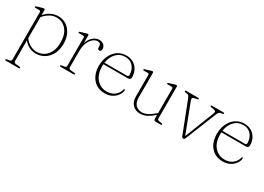

<svg xmlns="http://www.w3.org/2000/svg" viewBox="-13 -1129 2801 2037"><g transform="rotate(30 1387.0 -110.0)"><path d="M127 -435V-374Q196.5 -453.5 290 -453.5Q345.5 -453.5 388.8 -425Q432 -396.5 457 -345.5Q482 -294.5 482 -228Q482 -152.5 453.8 -99Q425.5 -45.5 378.8 -17.5Q332 10.5 276.5 10.5Q231 10.5 192.5 -9.2Q154 -29 127 -64V188.5Q127 209 150 211.5L197 216.5Q210.5 218 210.5 226.5Q210.5 234 198.5 234H42Q30.5 234 30.5 226.5Q30.5 218.5 44 216.5L72.5 211.5Q95.5 208 95.5 189V-391.5Q95.5 -408 80.5 -408H33Q21 -408 21 -416Q21 -422.5 32.5 -426L92.5 -444Q100 -446 105.2 -447.5Q110.5 -449 114 -449Q127 -449 127 -435ZM281 -432.5Q238.5 -432.5 199.2 -410.8Q160 -389 127 -348.5V-92Q154.5 -53 193.2 -31.8Q232 -10.5 275 -10.5Q323 -10.5 362.2 -35.2Q401.5 -60 424.5 -107.2Q447.5 -154.5 447.5 -223Q447.5 -322 400 -377.2Q352.5 -432.5 281 -432.5Z M664 -433V-341Q682 -395.5 716.8 -424.5Q751.5 -453.5 789.5 -453.5Q826 -453.5 847 -434Q868 -414.5 868 -384.5Q868 -355 845 -355Q822.5 -355 822.5 -382.5V-395Q822.5 -432 782.5 -432Q754 -432 726.8 -410Q699.5 -388 681.8 -345.5Q664 -303 664 -241V-45.5Q664 -25 687 -22.5L733.5 -18Q747 -16 747 -8Q747 0 735 0H577Q565 0 565 -8Q565 -15.5 578.5 -18L609.5 -22.5Q633 -26.5 633 -45.5V-390Q633 -406.5 617.5 -406.5H570Q558 -406.5 558 -414Q558 -421 570 -424.5L629.5 -442Q637 -444.5 642.2 -446Q647.5 -447.5 651 -447.5Q664 -447.5 664 -433Z M1289 -282Q1289 -251 1253.5 -251H956Q955 -240.5 955 -229Q955 -128.5 1004 -72.8Q1053 -17 1129.5 -17Q1187.5 -17 1226 -48.2Q1264.5 -79.5 1274 -123Q1276 -132.5 1283 -132.5Q1292 -132.5 1291 -121.5Q1285.5 -86 1263 -56Q1240.5 -26 1204.2 -8Q1168 10 1122 10Q1029.5 10 975.8 -52Q922 -114 922 -216Q922 -282.5 947.5 -336.5Q973 -390.5 1018.5 -422Q1064 -453.5 1124.5 -453.5Q1171.5 -453.5 1208.8 -432Q1246 -410.5 1267.5 -372Q1289 -333.5 1289 -282ZM1121 -435Q1054.5 -435 1011.2 -389.2Q968 -343.5 957.5 -270.5H1231Q1253 -270.5 1253 -289.5Q1253 -352.5 1217.2 -393.8Q1181.5 -435 1121 -435Z M1425.5 -124.5V-389.5Q1425.5 -406.5 1410 -406.5H1362.5Q1350.5 -406.5 1350.5 -414Q1350.5 -420.5 1362 -424L1422 -442Q1429.5 -444.5 1435 -446Q1440.5 -447.5 1444 -447.5Q1456.5 -447.5 1456.5 -433V-131.5Q1456.5 -72 1486.2 -42.2Q1516 -12.5 1563 -12.5Q1594 -12.5 1629.5 -29.5Q1665 -46.5 1706.5 -84L1717.5 -93.5V-389.5Q1717.5 -406.5 1702.5 -406.5H1655Q1643 -406.5 1643 -414Q1643 -420.5 1654.5 -424L1714.5 -442Q1722 -444.5 1727.2 -446Q1732.5 -447.5 1736 -447.5Q1749 -447.5 1749 -433V-45.5Q1749 -26.5 1772 -22.5L1802.5 -18Q1815.5 -15.5 1815.5 -8Q1815.5 0 1803.5 0H1743.5Q1728.5 0 1723 -5.8Q1717.5 -11.5 1717.5 -29V-71L1716.5 -70Q1671 -28.5 1631.8 -9.5Q1592.5 9.5 1554 9.5Q1498 9.5 1461.8 -25.8Q1425.5 -61 1425.5 -124.5Z M2085.5 8.5H2080.5Q2068.5 8.5 2062.5 -7.5L1915 -387.5Q1908.5 -404.5 1902 -412.8Q1895.5 -421 1885 -423L1861 -427Q1846 -429.5 1846 -437Q1846 -445.5 1858 -445.5H2005Q2017.5 -445.5 2017.5 -437.5Q2017.5 -430 2003.5 -427.5L1979 -423Q1952.5 -418 1949 -408Q1945.5 -398 1953.5 -377L2088.5 -24.5L2228.5 -381.5Q2236.5 -401 2231.5 -410.2Q2226.5 -419.5 2203 -423L2175.5 -427.5Q2161.5 -429.5 2161.5 -437.5Q2161.5 -445.5 2174 -445.5H2314.5Q2326 -445.5 2326 -437Q2326 -429.5 2311.5 -427L2287.5 -423Q2269.5 -419.5 2257 -388L2103.5 -6Q2097.5 8.5 2085.5 8.5Z M2734 -282Q2734 -251 2698.5 -251H2401Q2400 -240.5 2400 -229Q2400 -128.5 2449 -72.8Q2498 -17 2574.5 -17Q2632.5 -17 2671 -48.2Q2709.5 -79.5 2719 -123Q2721 -132.5 2728 -132.5Q2737 -132.5 2736 -121.5Q2730.5 -86 2708 -56Q2685.5 -26 2649.2 -8Q2613 10 2567 10Q2474.5 10 2420.8 -52Q2367 -114 2367 -216Q2367 -282.5 2392.5 -336.5Q2418 -390.5 2463.5 -422Q2509 -453.5 2569.5 -453.5Q2616.5 -453.5 2653.8 -432Q2691 -410.5 2712.5 -372Q2734 -333.5 2734 -282ZM2566 -435Q2499.5 -435 2456.2 -389.2Q2413 -343.5 2402.5 -270.5H2676Q2698 -270.5 2698 -289.5Q2698 -352.5 2662.2 -393.8Q2626.5 -435 2566 -435Z"/></g></svg>

Font: Fraunces 72pt Soft Thin
Style: Regular
Weight: 100
Version: Version 1.000;[b76b70a41]